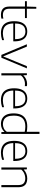

<svg xmlns="http://www.w3.org/2000/svg" viewBox="1586 -2434 857 4069"><g transform="rotate(90 2014.5 -399.5)"><path d="M292.5 9Q210.5 9 164.8 -33Q119 -75 119 -166V-540.5L125.5 -740H164.5V-174Q164.5 -97 199 -64.8Q233.5 -32.5 298 -32.5Q316 -32.5 333.8 -35Q351.5 -37.5 374 -42.5V-0.5Q351.5 5 332.5 7Q313.5 9 292.5 9ZM6 -500V-540.5H363.5V-500Z M682 9Q601.5 9 545.2 -20Q489 -49 459.2 -110.8Q429.5 -172.5 429.5 -270.5Q429.5 -365.5 456.2 -427.2Q483 -489 531.8 -518.8Q580.5 -548.5 646.5 -548.5Q713 -548.5 760 -518.5Q807 -488.5 831.8 -426.8Q856.5 -365 856.5 -270V-252.5H449.5V-290.5H828.5L811 -277.5Q811 -360.5 791.8 -411.5Q772.5 -462.5 735.8 -486Q699 -509.5 646.5 -509.5Q593.5 -509.5 555.5 -486.2Q517.5 -463 497.2 -411.8Q477 -360.5 477 -277.5V-266Q477 -181.5 501.2 -130Q525.5 -78.5 572.2 -55Q619 -31.5 686 -31.5Q719.5 -31.5 755 -38Q790.5 -44.5 830.5 -57V-15.5Q791 -3 754.8 3Q718.5 9 682 9Z M1143.5 0 918 -540.5H967.5L1179 -28H1171L1382 -540.5H1429L1203.5 0Z M1532.5 0V-540.5H1572L1575.5 -467.5H1580Q1612 -504 1659.8 -524.5Q1707.5 -545 1756 -545Q1770 -545 1781.2 -544Q1792.5 -543 1805 -540.5V-497Q1793 -499 1781 -499.5Q1769 -500 1755 -500Q1726 -500 1693.5 -491.2Q1661 -482.5 1630.8 -463.2Q1600.5 -444 1578 -414.5V0Z M2103.5 9Q2023 9 1966.8 -20Q1910.5 -49 1880.8 -110.8Q1851 -172.5 1851 -270.5Q1851 -365.5 1877.8 -427.2Q1904.5 -489 1953.2 -518.8Q2002 -548.5 2068 -548.5Q2134.5 -548.5 2181.5 -518.5Q2228.5 -488.5 2253.2 -426.8Q2278 -365 2278 -270V-252.5H1871V-290.5H2250L2232.5 -277.5Q2232.5 -360.5 2213.2 -411.5Q2194 -462.5 2157.2 -486Q2120.5 -509.5 2068 -509.5Q2015 -509.5 1977 -486.2Q1939 -463 1918.8 -411.8Q1898.5 -360.5 1898.5 -277.5V-266Q1898.5 -181.5 1922.8 -130Q1947 -78.5 1993.8 -55Q2040.5 -31.5 2107.5 -31.5Q2141 -31.5 2176.5 -38Q2212 -44.5 2252 -57V-15.5Q2212.5 -3 2176.2 3Q2140 9 2103.5 9Z M2606.5 9Q2542.5 9 2492 -18Q2441.5 -45 2412.2 -104Q2383 -163 2383 -259.5Q2383 -357 2414.5 -421.2Q2446 -485.5 2507.8 -517Q2569.5 -548.5 2660.5 -548.5Q2691 -548.5 2720.2 -545.8Q2749.5 -543 2773.5 -538V-808H2819V0H2779.5L2776 -62.5H2771.5Q2743.5 -30 2701 -10.5Q2658.5 9 2606.5 9ZM2612.5 -32.5Q2657 -32.5 2699.8 -52Q2742.5 -71.5 2773.5 -115.5V-494.5Q2750.5 -500.5 2720.2 -504.2Q2690 -508 2659.5 -508Q2545 -508 2487.8 -449.8Q2430.5 -391.5 2430.5 -264Q2430.5 -177 2453.2 -126.5Q2476 -76 2517 -54.2Q2558 -32.5 2612.5 -32.5Z M3217.5 9Q3137 9 3080.8 -20Q3024.5 -49 2994.8 -110.8Q2965 -172.5 2965 -270.5Q2965 -365.5 2991.8 -427.2Q3018.5 -489 3067.2 -518.8Q3116 -548.5 3182 -548.5Q3248.5 -548.5 3295.5 -518.5Q3342.5 -488.5 3367.2 -426.8Q3392 -365 3392 -270V-252.5H2985V-290.5H3364L3346.5 -277.5Q3346.5 -360.5 3327.2 -411.5Q3308 -462.5 3271.2 -486Q3234.5 -509.5 3182 -509.5Q3129 -509.5 3091 -486.2Q3053 -463 3032.8 -411.8Q3012.5 -360.5 3012.5 -277.5V-266Q3012.5 -181.5 3036.8 -130Q3061 -78.5 3107.8 -55Q3154.5 -31.5 3221.5 -31.5Q3255 -31.5 3290.5 -38Q3326 -44.5 3366 -57V-15.5Q3326.5 -3 3290.2 3Q3254 9 3217.5 9Z M3529 0V-540.5H3568.5L3572 -476H3576.5Q3614.5 -511.5 3663.2 -530Q3712 -548.5 3765 -548.5Q3819 -548.5 3860.2 -529.8Q3901.5 -511 3924.5 -469Q3947.5 -427 3947.5 -357V0H3902V-356.5Q3902 -439.5 3864 -473Q3826 -506.5 3760 -506.5Q3730.5 -506.5 3697.2 -498.2Q3664 -490 3632.2 -471.5Q3600.5 -453 3574.5 -422V0Z"/></g></svg>

Font: Encode Sans SemiExpanded ExtraLight
Style: Regular
Weight: 250
Width: 6
Designer: Multiple Designers
Foundry: Impallari Type
Version: Version 3.002